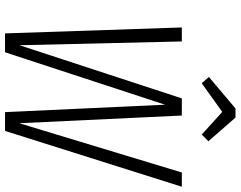

<svg xmlns="http://www.w3.org/2000/svg" viewBox="-114 -818 933 744"><g transform="rotate(90 352.0 -446.5)"><path d="M303.2 -762.2 278.8 -790 400.9 -893.1H436L527.8 -788.1L502 -762.2L414.1 -841.8ZM704.1 -685.1 487.8 0H415L386.2 -620.1L183.1 0H109.9L86.9 -685.1H141.1L155.8 -56.2L361.8 -685.1H428.2L458 -55.2L648.9 -685.1Z"/></g></svg>

Font: Fira Sans Compressed Light
Style: Italic
Weight: 300
Width: 3
Italic angle: -8°
Designer: Carrois Corporate & Edenspiekermann AG
Foundry: Carrois Corporate GbR & Edenspiekermann AG
Version: Version 4.203;PS 004.203;hotconv 1.0.88;makeotf.lib2.5.64775